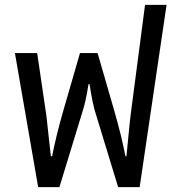

<svg xmlns="http://www.w3.org/2000/svg" viewBox="-20 -765 722 785"><path d="M136 0 41 -548H132L167 -310Q169 -301 172 -271Q175 -241 179.5 -202Q184 -163 188 -126H193Q201 -167 212.5 -214Q224 -261 239 -313L307 -548H379L447 -313Q462 -261 473.5 -214Q485 -167 493 -126H497Q503 -187 507.5 -234Q512 -281 516 -310L573 -745H661L551 0H463L372 -298Q365 -319 359 -348Q353 -377 346 -421H342Q335 -377 328.5 -349.5Q322 -322 314 -298L223 0Z"/></svg>

Font: TSCustom
Style: Regular
Weight: 400
Designer: Monotype Design Team
Foundry: Monotype Imaging Inc.
Version: Version 2.004; ttfautohint (v1.8.3) -l 8 -r 50 -G 200 -x 14 